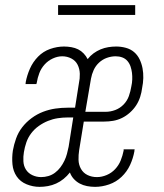

<svg xmlns="http://www.w3.org/2000/svg" viewBox="-20 -719 640 747"><path d="M134 8Q108 8 83.5 -2Q59 -12 45 -32.5Q31 -53 28.5 -79.5Q26 -106 30 -133Q34 -156 42.5 -180Q51 -204 66.5 -224Q82 -244 103 -259.5Q124 -275 147.5 -284Q171 -293 195 -296.5Q219 -300 243 -300H272L287 -395Q291 -413 290.5 -432Q290 -451 282 -467Q274 -483 257.5 -491.5Q241 -500 222 -500Q204 -500 185.5 -491.5Q167 -483 153.5 -468Q140 -453 133 -434.5Q126 -416 123 -397Q122 -396 122 -394.5Q122 -393 122 -392H79Q80 -394 80 -395.5Q80 -397 80 -399Q85 -426 96.5 -452Q108 -478 128 -498.5Q148 -519 175 -528.5Q202 -538 229 -538Q243 -538 257.5 -535.5Q272 -533 284 -527Q296 -521 305.5 -511Q315 -501 321 -489Q331 -502 344 -511.5Q357 -521 371.5 -527Q386 -533 401.5 -535.5Q417 -538 432 -538Q451 -538 469.5 -533Q488 -528 501.5 -516.5Q515 -505 523 -488.5Q531 -472 534.5 -453.5Q538 -435 537.5 -415.5Q537 -396 533 -377Q531 -360 525.5 -342.5Q520 -325 510 -309.5Q500 -294 485.5 -281Q471 -268 454.5 -260Q438 -252 420.5 -249Q403 -246 385 -246H306L288 -135Q285 -116 285.5 -97Q286 -78 295 -62Q304 -46 320.5 -38Q337 -30 357 -30Q376 -30 395 -38Q414 -46 428 -61Q442 -76 449.5 -94.5Q457 -113 461 -133Q461 -134 461 -135.5Q461 -137 461 -138H504Q503 -136 503 -134.5Q503 -133 503 -131Q498 -103 486 -77Q474 -51 453 -31Q432 -11 404.5 -1.5Q377 8 350 8Q334 8 318.5 5Q303 2 290 -5Q277 -12 267 -23Q257 -34 252 -48Q241 -34 227.5 -23Q214 -12 198.5 -5Q183 2 166.5 5Q150 8 134 8ZM391 -284Q410 -284 428.5 -291Q447 -298 461 -312.5Q475 -327 481.5 -345.5Q488 -364 491 -383Q494 -396 494.5 -409.5Q495 -423 493.5 -435.5Q492 -448 488 -460Q484 -472 476 -481.5Q468 -491 456 -495.5Q444 -500 430 -500Q413 -500 396 -494Q379 -488 365.5 -475.5Q352 -463 344.5 -446.5Q337 -430 334 -413L312 -284ZM140 -30Q154 -30 168 -34Q182 -38 194 -47Q206 -56 215 -68Q224 -80 230.5 -93.5Q237 -107 240.5 -120.5Q244 -134 247 -148L265 -262H243Q224 -262 204.5 -259Q185 -256 166.5 -248.5Q148 -241 131 -229Q114 -217 101.5 -200.5Q89 -184 82.5 -165Q76 -146 73 -127Q70 -110 71 -91.5Q72 -73 81 -59Q90 -45 106 -37.5Q122 -30 140 -30ZM506 -661H206V-699H506Z"/></svg>

Font: Iosevka Slab XLtEx
Style: Italic
Weight: 200
Width: 7
Italic angle: -9°
Monospace: yes
Designer: Belleve Invis
Foundry: Belleve Invis
Version: Version 11.1.0; ttfautohint (v1.8.3)